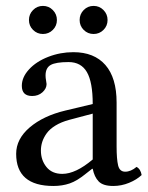

<svg xmlns="http://www.w3.org/2000/svg" viewBox="-20 -614 497 644"><path d="M291 -79.1V-232.9L211.9 -211.9Q185.1 -204.6 166 -192.9Q147 -181.2 136.7 -167Q126.5 -152.8 121.8 -138.4Q117.2 -124 117.2 -108.9Q117.2 -77.1 135.7 -54Q154.3 -30.8 189 -30.8Q233.9 -30.8 291 -79.1ZM291 -47.9H289.1L269 -32.2Q238.8 -7.3 213.9 1.2Q189 9.8 159.2 9.8Q34.2 9.8 34.2 -98.1Q34.2 -147.9 79.8 -186.8Q125.5 -225.6 199.2 -243.2L291 -265.1Q291 -338.4 271.5 -372.1Q252 -405.8 210 -405.8Q167 -405.8 149.9 -396Q132.8 -386.2 132.8 -360.8Q132.8 -353 134.5 -344Q136.2 -335 136.2 -332Q136.2 -316.9 122.3 -304.4Q108.4 -292 87.9 -292Q53.2 -292 53.2 -326.2Q53.2 -355 77.4 -381.3Q101.6 -407.7 141.8 -423.3Q182.1 -439 226.1 -439Q295.9 -439 333.5 -396Q371.1 -353 371.1 -270V-123Q371.1 -80.1 376.2 -59.1Q381.3 -38.1 399.9 -38.1Q418.9 -38.1 438 -54.2Q451.7 -46.9 455.1 -26.9Q438.5 -11.2 412.8 -0.7Q387.2 9.8 359.9 9.8Q325.7 9.8 311 -5.4Q296.4 -20.5 291 -47.9ZM90.8 -513.7Q77.1 -527.3 77.1 -546.9Q77.1 -566.4 90.8 -580.3Q104.5 -594.2 124 -594.2Q143.6 -594.2 157.2 -580.3Q170.9 -566.4 170.9 -546.9Q170.9 -527.3 157.2 -513.7Q143.6 -500 124 -500Q104.5 -500 90.8 -513.7ZM260.7 -513.7Q247.1 -527.3 247.1 -546.9Q247.1 -566.4 260.7 -580.3Q274.4 -594.2 293.9 -594.2Q313.5 -594.2 327.1 -580.3Q340.8 -566.4 340.8 -546.9Q340.8 -527.3 327.1 -513.7Q313.5 -500 293.9 -500Q274.4 -500 260.7 -513.7Z"/></svg>

Font: Common Serif
Style: Regular
Weight: 400
Designer: Philipp H. Poll, Khaled Hosny
Foundry: Stefan Peev, Context Ltd.
Version: Version 1.026